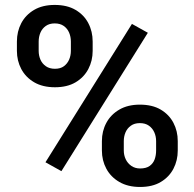

<svg xmlns="http://www.w3.org/2000/svg" viewBox="-20 -741 778 771"><path d="M47.9 -536.6V-574.2Q47.9 -614.7 65.4 -647.9Q83 -681.2 116.9 -701.2Q150.9 -721.2 199.7 -721.2Q249.5 -721.2 283.4 -701.2Q317.4 -681.2 334.7 -647.9Q352.1 -614.7 352.1 -574.2V-536.6Q352.1 -497.1 334.7 -463.9Q317.4 -430.7 283.7 -410.6Q250 -390.6 200.7 -390.6Q151.4 -390.6 117.2 -410.6Q83 -430.7 65.4 -463.9Q47.9 -497.1 47.9 -536.6ZM135.3 -574.2V-536.6Q135.3 -518.1 142.3 -501.7Q149.4 -485.4 164.1 -475.1Q178.7 -464.8 200.7 -464.8Q222.7 -464.8 236.6 -475.1Q250.5 -485.4 257.6 -501.7Q264.6 -518.1 264.6 -536.6V-574.2Q264.6 -593.3 257.6 -609.9Q250.5 -626.5 236.1 -636.7Q221.7 -647 199.7 -647Q178.2 -647 163.8 -636.7Q149.4 -626.5 142.3 -609.9Q135.3 -593.3 135.3 -574.2ZM389.2 -136.7V-174.3Q389.2 -214.4 407 -247.6Q424.8 -280.8 459 -300.8Q493.2 -320.8 541.5 -320.8Q591.8 -320.8 625.5 -300.8Q659.2 -280.8 676.5 -247.6Q693.8 -214.4 693.8 -174.3V-136.7Q693.8 -96.7 676.5 -63.5Q659.2 -30.3 625.7 -10.3Q592.3 9.8 542.5 9.8Q493.7 9.8 459.2 -10.3Q424.8 -30.3 407 -63.5Q389.2 -96.7 389.2 -136.7ZM477.1 -174.3V-136.7Q477.1 -117.7 484.9 -101.3Q492.7 -85 507.6 -74.7Q522.5 -64.5 542.5 -64.5Q566.9 -64.5 581.1 -74.7Q595.2 -85 601.1 -101.3Q606.9 -117.7 606.9 -136.7V-174.3Q606.9 -193.4 599.6 -209.7Q592.3 -226.1 577.9 -236.3Q563.5 -246.6 541.5 -246.6Q520 -246.6 505.6 -236.3Q491.2 -226.1 484.1 -209.7Q477.1 -193.4 477.1 -174.3ZM573.7 -609.4 226.6 -53.7 162.6 -89.4 509.8 -645Z"/></svg>

Font: Roboto SemiBold
Style: Regular
Weight: 600
Designer: Christian Robertson
Foundry: Google
Version: Version 3.009; 2024